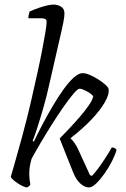

<svg xmlns="http://www.w3.org/2000/svg" viewBox="-20 -820 551 840"><path d="M98 0Q92 0 81 -5Q70 -10 58.5 -17.5Q47 -25 38 -33Q29 -41 27 -46Q33 -65 41 -94Q49 -123 58.5 -156.5Q68 -190 77 -223Q86 -256 93 -284Q106 -334 118.5 -389Q131 -444 143 -498Q155 -552 164 -598.5Q173 -645 178.5 -678Q184 -711 184 -724Q184 -733 178.5 -736.5Q173 -740 163 -740H104Q104 -746 106 -756Q108 -766 110 -770Q133 -780 152.5 -786.5Q172 -793 188 -796.5Q204 -800 215 -800Q232 -800 247 -791Q262 -782 262 -761Q262 -756 261 -746.5Q260 -737 257.5 -724Q255 -711 251 -693L194 -444Q184 -398 170 -349.5Q156 -301 143.5 -262Q131 -223 123 -204L128 -200Q144 -234 165 -274Q186 -314 209.5 -354Q233 -394 256.5 -427Q280 -460 302 -480Q324 -500 342 -500Q355 -500 373.5 -492Q392 -484 410 -472.5Q428 -461 441 -449.5Q454 -438 455 -431Q459 -408 438.5 -372.5Q418 -337 379.5 -296.5Q341 -256 288 -215Q296 -209 306.5 -194Q317 -179 324 -162L374 -53L383 -51Q393 -61 409 -82.5Q425 -104 441.5 -129.5Q458 -155 469 -175Q476 -175 482 -172Q488 -169 490 -164Q484 -143 470 -115Q456 -87 437.5 -61Q419 -35 401 -17.5Q383 0 369 0Q350 0 331 -17.5Q312 -35 300 -66L241 -214Q258 -231 281.5 -256Q305 -281 328.5 -308Q352 -335 368.5 -359Q385 -383 388 -399Q380 -409 368 -416Q356 -423 345 -427.5Q334 -432 329 -432Q320 -432 301 -409.5Q282 -387 256.5 -350.5Q231 -314 205 -272.5Q179 -231 156 -192Q133 -153 118 -125Q113 -107 110.5 -92Q108 -77 108 -60Q108 -51 109 -39.5Q110 -28 113 -13Q112 -11 109 -7.5Q106 -4 98 0Z"/></svg>

Font: Texturina Medium 12pt Thin
Style: Italic
Weight: 250
Italic angle: -11°
Version: Version 1.002